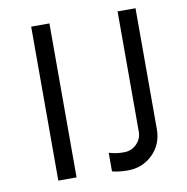

<svg xmlns="http://www.w3.org/2000/svg" viewBox="-84 -831 895 921"><g transform="rotate(-10 364.0 -370.0)"><path d="M127.9 -750H216.8V0H127.9ZM465.8 9.8Q419.9 9.8 389.2 1V-89.8Q422.4 -78.6 462.9 -79.1Q498 -79.1 523.4 -104Q548.8 -128.9 548.8 -164.1V-750H636.2V-161.1Q636.2 -87.9 586.9 -39.1Q537.6 9.8 465.8 9.8Z"/></g></svg>

Font: ø
Style: ø
Weight: 400
Designer: Samuel Oakes
Foundry: Samuel Oakes
Version: Version 1.000;PS 001.000;hotconv 1.0.88;makeotf.lib2.5.64775